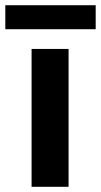

<svg xmlns="http://www.w3.org/2000/svg" viewBox="-53 -718 387 738"><path d="M210.6 -529.9V0H68.4V-529.9ZM-32.6 -697.9H314.8V-605.7H-32.6Z"/></svg>

Font: Wand UI Pro
Style: Regular
Weight: 400
Designer: Andreas Faust
Version: Version 1.003;FEAKit 1.0